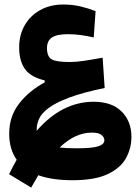

<svg xmlns="http://www.w3.org/2000/svg" viewBox="-20 -496 626 866"><path d="M120.6 350.1 21 289.6Q37.6 255.4 55.2 224.6Q39.1 201.7 30.3 172.6Q21.5 143.6 21.5 106.9Q21.5 29.3 65.7 -28.1Q109.9 -85.4 181.6 -124.5V-133.3Q118.2 -148.4 92.3 -185.1Q66.4 -221.7 66.4 -282.2Q66.4 -338.4 91.3 -381.8Q116.2 -425.3 161.1 -450.4Q206.1 -475.6 265.1 -475.6Q306.6 -475.6 342 -467.3Q377.4 -459 411.1 -445.8L402.8 -327.1Q373 -334 344.2 -337.9Q315.4 -341.8 286.6 -341.8Q236.3 -341.8 214.1 -326.9Q191.9 -312 191.9 -278.8Q191.9 -241.7 212.2 -229Q232.4 -216.3 294.9 -216.3Q321.8 -216.3 355.7 -221.2Q389.6 -226.1 442.9 -235.8L452.1 -99.1Q352.5 -78.6 291.7 -55.7Q231 -32.7 199.2 -8.8Q167.5 15.1 156.5 39.3Q145.5 63.5 145.5 87.4Q145.5 90.8 145.5 93.8Q204.1 26.9 268.3 -5.1Q332.5 -37.1 402.3 -37.1Q484.4 -37.1 528.6 7.1Q572.8 51.3 572.8 121.1Q572.8 172.9 548.1 217.5Q523.4 262.2 465.3 289.6Q407.2 316.9 306.6 316.9Q263.7 316.9 224.9 311.5Q186 306.2 152.8 294.4Q137.2 320.3 120.6 350.1ZM249 169.4Q280.3 172.9 326.2 172.9Q397 172.9 423.8 163.6Q450.7 154.3 450.7 137.2Q450.7 123.5 438 112.8Q425.3 102.1 394.5 102.1Q357.4 102.1 321.3 118.4Q285.2 134.8 249 169.4Z"/></svg>

Font: Cascadia Mono
Style: Bold
Weight: 700
Monospace: yes
Designer: Aaron Bell
Foundry: Saja Typeworks
Version: Version 2404.023; ttfautohint (v1.8.4)